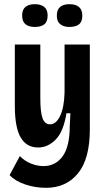

<svg xmlns="http://www.w3.org/2000/svg" viewBox="-20 -741 504 919"><path d="M200 158Q149 158 101 142Q53 126 26 97L75 6Q98 30 128.5 42Q159 54 188 54Q245 54 279.5 7.5Q314 -39 314 -141L317 -199H298Q284 -111 246.5 -73Q209 -35 163 -35Q107 -35 79 -83Q51 -131 51 -234V-528H173V-271Q173 -205 183.5 -175.5Q194 -146 219 -146Q249 -146 268 -186.5Q287 -227 289 -298V-528H410V-122Q410 19 353.5 88.5Q297 158 200 158ZM312 -612Q285 -612 268.5 -625Q252 -638 252 -666Q252 -695 268 -708Q284 -721 312 -721Q374 -721 374 -666Q374 -637 358 -624.5Q342 -612 312 -612ZM147 -612Q118 -612 102 -625Q86 -638 86 -667Q86 -695 102 -708Q118 -721 147 -721Q175 -721 191.5 -708Q208 -695 208 -667Q208 -637 192 -624.5Q176 -612 147 -612Z"/></svg>

Font: Bricolage Grotesque 12pt Condensed SemiBold
Style: Regular
Weight: 600
Width: 3
Designer: Mathieu Triay
Foundry: Atelier Triay
Version: Version 1.001; ttfautohint (v1.8.4.7-5d5b);gftools[0.9.33.de